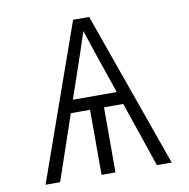

<svg xmlns="http://www.w3.org/2000/svg" viewBox="-82 -815 883 895"><g transform="rotate(-10 360.0 -367.5)"><path d="M62 0H131L236 -308H327V0H393V-308H484L589 0H659L398 -735H322ZM256 -368 298 -490Q314 -536 329.5 -582.5Q345 -629 360 -675Q375 -629 390.5 -582.5Q406 -536 422 -490L464 -368Z"/></g></svg>

Font: Iosevka Sparkle Light
Style: Regular
Weight: 300
Designer: Belleve Invis
Foundry: Belleve Invis
Version: Version 4.5.0; ttfautohint (v1.8.3)